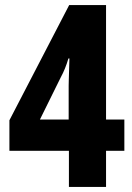

<svg xmlns="http://www.w3.org/2000/svg" viewBox="-20 -735 521 755"><path d="M469 -142H397V0H251V-142H17V-262L252 -715H397V-265H469ZM250 -398Q250 -405 250.5 -420.5Q251 -436 251.5 -454.5Q252 -473 252.5 -487.5Q253 -502 253 -505H249Q237 -464 219 -431L137 -265H250Z"/></svg>

Font: Noto Sans Ethiopic ExtraCondensed ExtraBold
Style: Regular
Weight: 800
Width: 2
Designer: Monotype Design Team
Foundry: Monotype Imaging Inc.
Version: Version 2.102; ttfautohint (v1.8.4.7-5d5b)